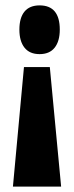

<svg xmlns="http://www.w3.org/2000/svg" viewBox="-20 -560 275 713"><path d="M69 -311H165L207 133H28ZM127 -540Q202 -540 202 -450Q202 -407 183 -383Q164 -359 127 -359Q90 -359 71 -383Q52 -407 52 -450Q52 -494 71 -517Q90 -540 127 -540Z"/></svg>

Font: Bricolage Grotesque 24pt Condensed ExtraBold
Style: Regular
Weight: 800
Width: 3
Designer: Mathieu Triay
Foundry: Atelier Triay
Version: Version 1.001;gftools[0.9.33.dev8+g029e19f]